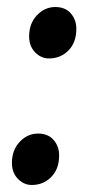

<svg xmlns="http://www.w3.org/2000/svg" viewBox="-20 -517 256 547"><path d="M63 -413.5Q63 -450 85.2 -473.5Q107.5 -497 137.5 -497Q166 -497 181.8 -478.8Q197.5 -460.5 197.5 -435Q197.5 -396 175 -373.2Q152.5 -350.5 119.5 -350.5Q97 -350.5 80 -368Q63 -385.5 63 -413.5ZM14 -53Q14 -89.5 36.2 -113Q58.5 -136.5 88.5 -136.5Q117 -136.5 132.8 -118.2Q148.5 -100 148.5 -74.5Q148.5 -35.5 126 -12.8Q103.5 10 70.5 10Q48 10 31 -7.5Q14 -25 14 -53Z"/></svg>

Font: Merriweather 96pt
Style: Bold Italic
Weight: 700
Italic angle: -7.8°
Version: Version 2.101